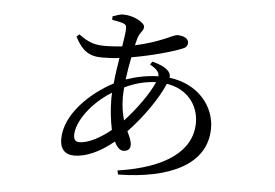

<svg xmlns="http://www.w3.org/2000/svg" viewBox="-48 -642 1095 765"><g transform="rotate(5 500.0 -259.5)"><path d="M442 -250C442 -262 443 -275 444 -289C486 -309 525 -319 569 -321C549 -274 501 -207 455 -158C448 -182 442 -212 442 -250ZM285 -56C269 -56 262 -65 262 -83C262 -135 315 -213 398 -264C397 -255 397 -246 397 -237C397 -197 402 -153 410 -116C370 -83 321 -56 285 -56ZM539 -389C565 -374 577 -362 576 -345C529 -344 485 -334 447 -321C451 -351 456 -382 462 -411C544 -425 628 -449 661 -463C676 -468 682 -477 682 -488C682 -504 665 -515 636 -515C623 -515 571 -481 472 -460L479 -487C487 -515 502 -519 502 -536C502 -552 459 -578 415 -578C404 -578 386 -572 373 -567V-553C389 -550 403 -548 416 -544C428 -539 431 -536 431 -523C431 -509 427 -483 422 -451C400 -449 377 -447 353 -447C314 -447 288 -454 248 -484L237 -474C265 -421 292 -400 345 -400C368 -400 392 -401 415 -404C410 -371 404 -335 401 -301C310 -253 212 -162 212 -62C212 -21 234 -1 269 -1C315 -1 371 -25 426 -71C436 -50 448 -37 463 -37C477 -37 490 -44 490 -62C490 -79 482 -95 472 -116C532 -179 587 -258 612 -318C693 -306 741 -246 741 -173C741 -60 636 15 446 43L450 59C653 56 803 -10 803 -157C803 -245 736 -329 621 -343C622 -353 620 -361 613 -369C598 -385 575 -394 547 -401Z"/></g></svg>

Font: Source Han Serif
Style: Regular
Weight: 400
Designer: Ryoko NISHIZUKA 西塚涼子 (kana & ideographs); Frank Grießhammer (Latin, Greek & Cyrillic); Wenlong ZHANG 张文龙 (bopomofo); San
Foundry: Adobe Systems Incorporated
Version: Version 1.001;PS 1.001;hotconv 16.6.54;makeotf.lib2.5.65590